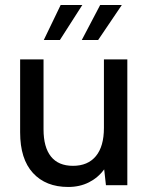

<svg xmlns="http://www.w3.org/2000/svg" viewBox="-20 -736 596 763"><path d="M486 0H401L394 -63Q370 -30 333.5 -11.5Q297 7 251 7Q162 7 111 -48.5Q60 -104 60 -210V-500H153V-222Q153 -151 182.5 -114Q212 -77 270 -77Q329 -77 361 -115.5Q393 -154 393 -228V-500H486ZM378 -716H464L370 -577H305ZM221 -716H307L218 -577H154Z"/></svg>

Font: AF Albert Sans Medium
Style: Regular
Weight: 500
Designer: Andreas Rasmussen
Foundry: a.Foundry
Version: Version 1.300;Glyphs 3.2 (3231)